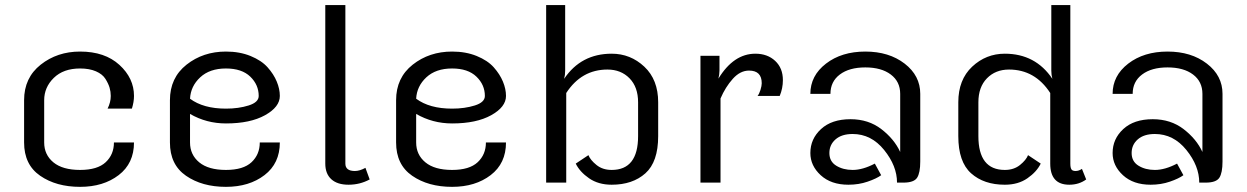

<svg xmlns="http://www.w3.org/2000/svg" viewBox="-20 -720 4915 757"><path d="M295.8 -516.7Q393.3 -516.7 450.8 -464.2Q508.3 -411.7 508.3 -341.7Q508.3 -318.3 500 -291.7H404.2Q416.7 -316.7 416.7 -341.7Q416.7 -358.3 412.1 -374.2Q407.5 -390 395.8 -408.8Q384.2 -427.5 358.3 -438.8Q332.5 -450 295.8 -450Q230 -450 192.1 -412.9Q154.2 -375.8 154.2 -325V-158.3Q154.2 -110 190.4 -80Q226.7 -50 295.8 -50Q364.2 -50 396.7 -80.4Q429.2 -110.8 429.2 -158.3H508.3Q508.3 -75.8 447.9 -29.6Q387.5 16.7 295.8 16.7Q201.7 16.7 138.3 -27.1Q75 -70.8 75 -158.3V-325Q75 -413.3 140.4 -465Q205.8 -516.7 295.8 -516.7Z M870.8 -516.7Q925 -516.7 967.9 -499.2Q1010.8 -481.7 1035 -454.6Q1059.2 -427.5 1071.2 -398.3Q1083.3 -369.2 1083.3 -341.7Q1083.3 -298.3 1025 -265.8Q966.7 -233.3 870.8 -233.3Q794.2 -233.3 729.2 -270.8V-158.3Q729.2 -110 765.4 -80Q801.7 -50 870.8 -50Q939.2 -50 971.7 -80.4Q1004.2 -110.8 1004.2 -158.3H1083.3Q1083.3 -75.8 1022.9 -29.6Q962.5 16.7 870.8 16.7Q776.7 16.7 713.3 -27.1Q650 -70.8 650 -158.3V-325Q650 -413.3 715.4 -465Q780.8 -516.7 870.8 -516.7ZM729.2 -330.8Q781.7 -291.7 870.8 -291.7Q920.8 -291.7 960.4 -304.2Q1000 -316.7 1000 -341.7Q1000 -385.8 966.7 -417.9Q933.3 -450 870.8 -450Q806.7 -450 769.2 -415Q731.7 -380 729.2 -330.8Z M1437.5 -12.5Q1399.2 8.3 1354.2 8.3Q1310 8.3 1286.3 -13.3Q1262.5 -35 1262.5 -75V-700H1341.7V-75Q1341.7 -45.8 1379.2 -45.8Q1398.3 -45.8 1420.8 -58.3Z M1762.5 -516.7Q1816.7 -516.7 1859.6 -499.2Q1902.5 -481.7 1926.7 -454.6Q1950.8 -427.5 1962.9 -398.3Q1975 -369.2 1975 -341.7Q1975 -298.3 1916.7 -265.8Q1858.3 -233.3 1762.5 -233.3Q1685.8 -233.3 1620.8 -270.8V-158.3Q1620.8 -110 1657.1 -80Q1693.3 -50 1762.5 -50Q1830.8 -50 1863.3 -80.4Q1895.8 -110.8 1895.8 -158.3H1975Q1975 -75.8 1914.6 -29.6Q1854.2 16.7 1762.5 16.7Q1668.3 16.7 1605 -27.1Q1541.7 -70.8 1541.7 -158.3V-325Q1541.7 -413.3 1607.1 -465Q1672.5 -516.7 1762.5 -516.7ZM1620.8 -330.8Q1673.3 -291.7 1762.5 -291.7Q1812.5 -291.7 1852.1 -304.2Q1891.7 -316.7 1891.7 -341.7Q1891.7 -385.8 1858.3 -417.9Q1825 -450 1762.5 -450Q1698.3 -450 1660.8 -415Q1623.3 -380 1620.8 -330.8Z M2212.5 0H2133.3V-700H2208.3V-441.7Q2208.3 -424.2 2204.2 -409.2Q2270.8 -508.3 2391.7 -508.3Q2465.8 -508.3 2520.4 -457.1Q2575 -405.8 2575 -316.7V-183.3Q2575 -81.7 2524.6 -36.7Q2474.2 8.3 2391.7 8.3Q2339.2 8.3 2302.5 -17.1Q2265.8 -42.5 2250 -75L2300 -108.3Q2307.5 -89.2 2331.7 -69.6Q2355.8 -50 2391.7 -50Q2495.8 -50 2495.8 -183.3V-316.7Q2495.8 -376.7 2462.1 -411.2Q2428.3 -445.8 2375 -445.8Q2272.5 -445.8 2212.5 -353.3Z M2958.3 -508.3Q3005.8 -508.3 3036.2 -480Q3066.7 -451.7 3066.7 -404.2Q3066.7 -371.7 3054.2 -341.7H2966.7Q2973.3 -349.2 2978.3 -365.4Q2983.3 -381.7 2983.3 -391.7Q2983.3 -441.7 2933.3 -441.7Q2898.3 -441.7 2869.2 -409.2Q2840 -376.7 2820.8 -331.7V0H2741.7V-500H2816.7V-441.7Q2816.7 -426.7 2812.5 -410Q2872.5 -508.3 2958.3 -508.3Z M3516.7 0Q3516.7 -65.8 3465.8 -128.8Q3415 -191.7 3341.7 -191.7Q3298.3 -191.7 3274.2 -170.4Q3250 -149.2 3250 -116.7Q3250 -83.3 3277.1 -66.7Q3304.2 -50 3341.7 -50Q3381.7 -50 3429.2 -75L3454.2 -29.2Q3435.8 -15.8 3400.8 -3.8Q3365.8 8.3 3325 8.3Q3256.7 8.3 3215.8 -29.2Q3175 -66.7 3175 -116.7Q3175 -172.5 3217.1 -211.2Q3259.2 -250 3333.3 -250Q3404.2 -250 3455 -210.8Q3505.8 -171.7 3529.2 -120.8V-350Q3529.2 -398.3 3492.1 -426.2Q3455 -454.2 3391.7 -454.2Q3328.3 -454.2 3291.2 -426.2Q3254.2 -398.3 3254.2 -350H3175Q3175 -421.7 3236.7 -469.2Q3298.3 -516.7 3391.7 -516.7Q3485 -516.7 3546.7 -469.2Q3608.3 -421.7 3608.3 -350V-83.3Q3608.3 -38.3 3595.8 -19.2Q3583.3 0 3541.7 0Z M4125 -700H4200V-75Q4200 -59.2 4204.2 -52.5Q4208.3 -45.8 4220.8 -45.8Q4233.3 -45.8 4245.8 -54.2L4262.5 -12.5Q4234.2 8.3 4195.8 8.3Q4120.8 8.3 4120.8 -75V-353.3Q4060.8 -445.8 3958.3 -445.8Q3905 -445.8 3871.2 -411.2Q3837.5 -376.7 3837.5 -316.7V-183.3Q3837.5 -50 3941.7 -50Q3977.5 -50 4001.7 -69.6Q4025.8 -89.2 4033.3 -108.3L4083.3 -75Q4067.5 -42.5 4030.8 -17.1Q3994.2 8.3 3941.7 8.3Q3859.2 8.3 3808.8 -36.7Q3758.3 -81.7 3758.3 -183.3V-316.7Q3758.3 -405.8 3812.9 -457.1Q3867.5 -508.3 3941.7 -508.3Q4062.5 -508.3 4129.2 -409.2Q4125 -424.2 4125 -441.7Z M4708.3 0Q4708.3 -65.8 4657.5 -128.8Q4606.7 -191.7 4533.3 -191.7Q4490 -191.7 4465.8 -170.4Q4441.7 -149.2 4441.7 -116.7Q4441.7 -83.3 4468.8 -66.7Q4495.8 -50 4533.3 -50Q4573.3 -50 4620.8 -75L4645.8 -29.2Q4627.5 -15.8 4592.5 -3.8Q4557.5 8.3 4516.7 8.3Q4448.3 8.3 4407.5 -29.2Q4366.7 -66.7 4366.7 -116.7Q4366.7 -172.5 4408.8 -211.2Q4450.8 -250 4525 -250Q4595.8 -250 4646.7 -210.8Q4697.5 -171.7 4720.8 -120.8V-350Q4720.8 -398.3 4683.8 -426.2Q4646.7 -454.2 4583.3 -454.2Q4520 -454.2 4482.9 -426.2Q4445.8 -398.3 4445.8 -350H4366.7Q4366.7 -421.7 4428.3 -469.2Q4490 -516.7 4583.3 -516.7Q4676.7 -516.7 4738.3 -469.2Q4800 -421.7 4800 -350V-83.3Q4800 -38.3 4787.5 -19.2Q4775 0 4733.3 0Z"/></svg>

Font: BoonBaan
Style: Regular
Weight: 400
Designer: Sungsit Sawaiwan
Foundry: FontUni
Version: Version 2.0